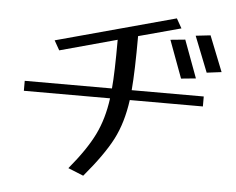

<svg xmlns="http://www.w3.org/2000/svg" viewBox="-54 -842 1133 921"><g transform="rotate(5 512.5 -381.5)"><path d="M877 -498 810 -679 739 -672 806 -491ZM858 -702 926 -530 997 -539 929 -710ZM583 -676 787 -731 761 -777 186 -621 212 -575 487 -650Q487 -491 480 -415H60V-367H475Q462 -268 424 -190.5Q386 -113 305 -16L379 14Q472 -96 513.5 -176.5Q555 -257 570 -367H922V-415H575Q583 -508 583 -676Z"/></g></svg>

Font: LXGW Marker Gothic
Style: Regular
Weight: 400
Version: Version 1.001